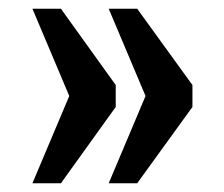

<svg xmlns="http://www.w3.org/2000/svg" viewBox="-20 -489 512 438"><path d="M228 -71H293L419 -245V-295L293 -469H228L312 -270ZM54 -71H119L244 -245V-295L119 -469H54L138 -270Z"/></svg>

Font: Noto Serif Bengali ExtraCondensed ExtraBold
Style: Regular
Weight: 800
Width: 2
Designer: Juan Bruce, Universal Thirst, Indian Type Foundry and the Monotype Design Team.
Foundry: Monotype Imaging Inc.
Version: Version 2.003